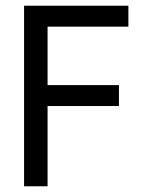

<svg xmlns="http://www.w3.org/2000/svg" viewBox="-20 -650 501 670"><path d="M428 -630V-557H146V-353H395V-280H146V0H64V-630Z"/></svg>

Font: Pragati Narrow
Style: Regular
Weight: 400
Designer: Hector Gatti, Marcela Romero, Pablo Cosgaya and Nicolas Silva
Foundry: Omnibus-Type
Version: Version 1.010; ttfautohint (v1.3)